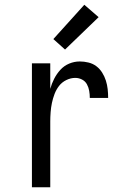

<svg xmlns="http://www.w3.org/2000/svg" viewBox="-20 -786 515 806"><path d="M114 0V-520H191V-413Q197 -435 207.5 -455.5Q218 -476 233.5 -493Q249 -510 270.5 -519Q292 -528 315 -528Q333 -528 351.5 -523.5Q370 -519 384.5 -508Q399 -497 409 -481Q419 -465 424.5 -447.5Q430 -430 432 -412Q434 -394 434 -375H357Q357 -390 354.5 -404.5Q352 -419 345 -432Q338 -445 324.5 -452Q311 -459 296 -459Q277 -459 258.5 -450Q240 -441 228 -425.5Q216 -410 209 -391.5Q202 -373 198 -354Q194 -335 192.5 -315Q191 -295 191 -276V0ZM253 -578 204 -622 334 -766 394 -714Z"/></svg>

Font: Iosevka QP
Style: Regular
Weight: 400
Designer: Belleve Invis
Foundry: Belleve Invis
Version: Version 20.0.0; ttfautohint (v1.8.4)